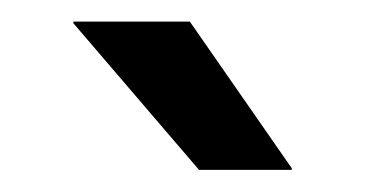

<svg xmlns="http://www.w3.org/2000/svg" viewBox="-20 -704 338 178"><path d="M156 -684 250.5 -548V-546.5H164.5L48 -682.5V-684Z"/></svg>

Font: Anek Latin Medium
Style: Regular
Weight: 500
Designer: Yesha Goshar
Foundry: Ek Type
Version: Version 1.003